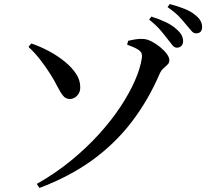

<svg xmlns="http://www.w3.org/2000/svg" viewBox="-20 -868 1040 950"><path d="M162 42Q254 -10 331.5 -73.5Q409 -137 470.5 -205Q532 -273 576.5 -340.5Q621 -408 648 -470Q675 -532 682 -582Q684 -594 680.5 -604Q677 -614 661 -624Q645 -634 609 -647L614 -666Q630 -670 651 -673.5Q672 -677 691 -675Q709 -674 731 -662.5Q753 -651 773 -634.5Q793 -618 805.5 -601Q818 -584 818 -569Q818 -557 809 -548.5Q800 -540 788.5 -529.5Q777 -519 769 -501Q713 -371 631 -264Q549 -157 436.5 -75.5Q324 6 175 62ZM326 -378Q305 -378 291.5 -395Q278 -412 263.5 -441Q249 -470 228 -503Q203 -542 177.5 -574.5Q152 -607 121 -636L135 -653Q179 -638 222 -615Q265 -592 300 -563.5Q335 -535 356 -503.5Q377 -472 377 -437Q378 -413 363 -396Q348 -379 326 -378ZM855 -632Q843 -632 833 -644.5Q823 -657 809 -675Q794 -695 773 -719.5Q752 -744 718 -771L729 -786Q770 -773 802 -757.5Q834 -742 855 -722Q872 -707 879 -693Q886 -679 886 -664Q886 -650 877.5 -641Q869 -632 855 -632ZM950 -703Q937 -703 927 -715.5Q917 -728 901 -746Q886 -765 866.5 -785.5Q847 -806 809 -833L820 -848Q861 -837 892.5 -824.5Q924 -812 943 -796Q963 -781 971.5 -766Q980 -751 980 -734Q980 -719 972.5 -711Q965 -703 950 -703Z"/></svg>

Font: Noto Serif HK ExtraLight SemiBold
Style: Regular
Weight: 600
Version: Version 2.002-H1;hotconv 1.1.0;makeotfexe 2.6.0